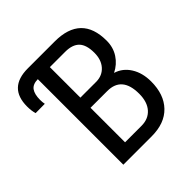

<svg xmlns="http://www.w3.org/2000/svg" viewBox="-187 -859 1006 1006"><g transform="rotate(-45 316.0 -355.5)"><path d="M163.1 0H372.6C437.3 0 487.2 -18.2 522.2 -54.7C557.2 -91.1 574.7 -141.3 574.7 -205.1C574.7 -247.7 565.2 -284.2 546.1 -314.5C527.1 -344.7 501.3 -364.7 468.8 -374.5C497.1 -388.5 519.5 -408.2 536.1 -433.6C552.7 -459 561 -488.3 561 -521.5C561 -584.6 544.7 -632 512 -663.6C479.2 -695.1 430.5 -710.9 365.7 -710.9H166.5C70.1 -710.9 22 -664.7 22 -572.3C22 -550.8 24.4 -532.1 29.3 -516.1L97.7 -516.6C95.7 -526.4 94.7 -537.1 94.7 -548.8C94.7 -576.5 99.9 -597.5 110.1 -611.8C120.4 -626.1 138 -633.5 163.1 -633.8ZM252.4 -332.5H376.5C448.7 -332.5 484.9 -289.7 484.9 -204.1C484.9 -163.7 474.9 -132.4 455.1 -110.1C435.2 -87.8 408.4 -76.7 374.5 -76.7H252.4ZM252.4 -407.7V-633.8H365.7C401.5 -633.8 428 -624.9 445.1 -607.2C462.2 -589.4 470.7 -561 470.7 -522C470.7 -487.8 461.6 -460.4 443.4 -439.7C425.1 -419 401.2 -408.4 371.6 -407.7Z"/></g></svg>

Font: Roboto Condensed
Style: Regular
Weight: 400
Designer: Google
Version: Version 2.134; 2016